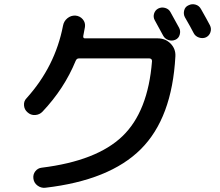

<svg xmlns="http://www.w3.org/2000/svg" viewBox="-20 -846 1040 906"><path d="M750 -677.7Q715.8 -739.3 710 -751Q702.1 -765.6 707 -781.7Q711.9 -797.9 726.6 -805.7Q742.2 -813.5 759.3 -808.6Q776.4 -803.7 784.2 -789.1Q819.3 -725.6 825.2 -714.8Q833 -700.2 828.1 -682.6Q823.2 -665 807.1 -658.2Q791 -651.4 774.4 -657.2Q757.8 -663.1 750 -677.7ZM893.6 -690.4Q880.9 -715.8 852.5 -764.6Q844.7 -779.3 849.1 -796.9Q853.5 -814.5 870.1 -821.3Q885.7 -829.1 902.8 -824.2Q919.9 -819.3 928.7 -802.7Q957 -752.9 970.7 -726.6Q978.5 -710.9 973.1 -694.3Q967.8 -677.7 952.1 -669.9Q936.5 -663.1 918.9 -668.9Q901.4 -674.8 893.6 -690.4ZM180.7 -319.3Q167 -304.7 146 -303.2Q125 -301.8 109.4 -316.4Q94.7 -329.1 93.3 -349.1Q91.8 -369.1 105.5 -382.8Q240.2 -532.2 277.3 -724.6Q281.2 -746.1 297.9 -759.8Q314.5 -773.4 335.9 -772.5Q357.4 -770.5 370.6 -754.9Q383.8 -739.3 380.9 -718.8Q378.9 -705.1 373 -676.8Q371.1 -665 380.9 -665H724.6Q760.7 -665 785.2 -640.1Q809.6 -615.2 807.6 -580.1Q792 -289.1 644.5 -142.1Q497.1 4.9 193.4 40Q173.8 42 157.2 29.8Q140.6 17.6 137.7 -2.4Q134.8 -22.5 146.5 -37.6Q158.2 -52.7 176.8 -54.7Q436.5 -86.9 557.6 -203.1Q678.7 -319.3 697.3 -557.6Q697.3 -569.3 685.5 -570.3H351.6Q341.8 -570.3 336.9 -558.6Q283.2 -427.7 180.7 -319.3Z"/></svg>

Font: Rounded-X Mgen+ 1m medium
Style: Regular
Weight: 500
Designer: [Source Han Sans]
Ryoko NISHIZUKA  (kana & ideographs); Paul D. Hunt (Latin, Greek & Cyrillic); Wenlong ZHANG  (bopomofo
Version: Version 1.059.20150602